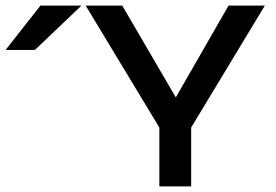

<svg xmlns="http://www.w3.org/2000/svg" viewBox="-20 -668 990 688"><path d="M929 -648 665 -211V0H551V-211L287 -648H418L610 -319L799 -648ZM0 -489 125 -648H272L105 -489Z"/></svg>

Font: Syne SemiBold
Style: Regular
Weight: 600
Designer: Lucas Descroix
Foundry: Bonjour Monde
Version: Version 2.200; ttfautohint (v1.8.4)